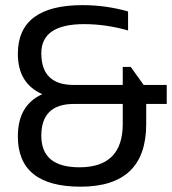

<svg xmlns="http://www.w3.org/2000/svg" viewBox="-20 -718 663 740"><path d="M48.8 -510.3Q48.8 -698.2 297.9 -698.2Q388.2 -698.2 473.6 -673.8V-600.6Q388.2 -625 304.2 -625Q139.2 -625 139.2 -512.7Q139.2 -390.6 263.7 -390.6H453.1V-460H483.9L533.7 -390.6H622.6V-317.4H543.5V-239.3Q543.5 1.5 290.5 1.5Q48.8 1.5 48.8 -192.4Q48.8 -313 143.1 -355Q48.8 -396.5 48.8 -510.3ZM264.6 -317.4Q139.2 -317.4 139.2 -194.8Q139.2 -73.2 286.1 -73.2Q453.1 -73.2 453.1 -240.2V-317.4Z"/></svg>

Font: Sansation
Style: Regular
Weight: 400
Designer: Bernd Montag
Version: Version 1.301